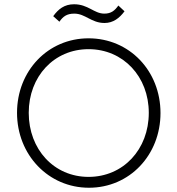

<svg xmlns="http://www.w3.org/2000/svg" viewBox="-20 -872 833 902"><path d="M398 10C589 10 734 -144 734 -341C734 -539 588 -692 396 -692C205 -692 60 -539 60 -342C60 -145 207 10 398 10ZM115 -342C115 -513 234 -641 396 -641C559 -641 679 -512 679 -342C679 -170 559 -41 396 -41C234 -41 115 -170 115 -342ZM230 -796 259 -770C276 -794 293 -808 329 -808C381 -808 409 -764 471 -764C512 -764 541 -787 565 -819L536 -846C519 -822 502 -808 470 -808C422 -808 394 -852 328 -852C282 -852 254 -829 230 -796Z"/></svg>

Font: MV Cash ExtraLight
Style: Regular
Weight: 200
Designer: Rodrigo Fuenzalida
Foundry: fragTYPE
Version: Version 1.100;Glyphs 3.1.2 (3151)